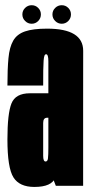

<svg xmlns="http://www.w3.org/2000/svg" viewBox="-20 -716 351 740"><path d="M195.1 0 166.4 -73.8V-378.4Q166.4 -452.8 166.4 -479.8Q166.4 -506.9 157.8 -506.9L161.5 -605.6Q300.8 -605.6 300.6 -519.9Q300.4 -434.2 300.4 -298.1V0ZM112.4 4.5Q55.1 4.5 31.9 -32.2Q8.6 -69 8.6 -178.5Q8.6 -278.2 24.2 -317.4Q39.8 -356.5 95.5 -356.5Q132.6 -356.5 170.9 -356.5V-262.2Q166.8 -262.2 161.6 -262.2Q146.4 -262.2 146.4 -242.2Q146.4 -222.1 146.4 -180Q146.4 -137.8 146.4 -115.6Q146.4 -93.5 155.6 -93.5Q163.5 -93.5 164.9 -105.7Q166.4 -117.9 166.4 -147.5L205.9 -135Q205.9 -68.6 193.1 -32.1Q180.2 4.5 112.4 4.5ZM8.6 -386.4Q8.6 -449.4 12.6 -491.8Q16.5 -534.1 30.9 -559.2Q45.2 -584.2 76.2 -594.9Q107.1 -605.6 161.5 -605.6L161.8 -559.1L157.8 -506.9Q153.5 -506.9 151.3 -501.2Q149.1 -495.5 148.1 -482.1Q147 -468.6 146.7 -445.1Q146.4 -421.6 146.4 -386.4ZM102.1 -624.5Q87.4 -624.5 76.8 -635.1Q66.2 -645.6 66.2 -660.4Q66.2 -675.1 76.8 -685.5Q87.4 -695.9 102.1 -695.9Q116.9 -695.9 127.2 -685.5Q137.6 -675.1 137.6 -660.4Q137.6 -645.6 127.2 -635.1Q116.9 -624.5 102.1 -624.5ZM218 -624.5Q203.2 -624.5 192.7 -635.1Q182.1 -645.6 182.1 -660.4Q182.1 -675.1 192.7 -685.5Q203.2 -695.9 218 -695.9Q232.8 -695.9 243.1 -685.5Q253.5 -675.1 253.5 -660.4Q253.5 -645.6 243.1 -635.1Q232.8 -624.5 218 -624.5Z"/></svg>

Font: Anybody UltraCondensed Thin
Style: Regular
Weight: 100
Width: 1
Designer: Tyler Finck
Foundry: Etcetera Type Company
Version: Version 1.110